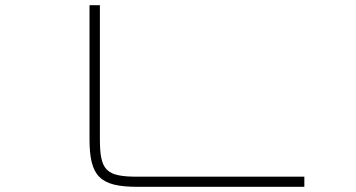

<svg xmlns="http://www.w3.org/2000/svg" viewBox="-20 -720 1373 740"><path d="M325 -700V-184.5C325 -40 365 0 509.5 0H1153V-39H510.5C388.5 -39 365 -62.5 365 -184.5V-700Z"/></svg>

Font: Melete UltraLight
Style: Regular
Weight: 200
Width: 6
Designer: Sora Sagano
Foundry: DOT COLON
Version: Version 0.200;FEAKit 1.0